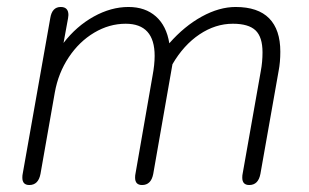

<svg xmlns="http://www.w3.org/2000/svg" viewBox="-20 -520 886 550"><path d="M44 -11Q44 -18 45 -22L124 -468Q129 -500 154 -500Q176 -500 176 -477L175 -468L162 -397Q199 -445 248.5 -472.5Q298 -500 348 -500Q396 -500 426.5 -473Q457 -446 465 -396Q508 -445 558 -472.5Q608 -500 655 -500Q719 -500 751 -467.5Q783 -435 783 -372Q783 -341 778 -316L726 -22Q720 10 694 10Q674 10 674 -11Q674 -18 675 -22L727 -316Q732 -342 732 -370Q732 -414 712 -433Q692 -452 647 -452Q597 -452 551.5 -421.5Q506 -391 474 -336L419 -22Q413 10 387 10Q367 10 367 -11Q367 -18 368 -22L417 -303Q423 -335 423 -360Q423 -452 340 -452Q293 -452 250 -426.5Q207 -401 177 -356Q147 -311 137 -255L96 -22Q90 10 64 10Q44 10 44 -11Z"/></svg>

Font: Kodchasan ExtraLight
Style: Italic
Weight: 275
Italic angle: -10°
Version: Version 1.000; ttfautohint (v1.6)